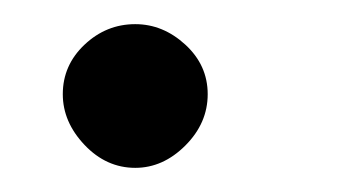

<svg xmlns="http://www.w3.org/2000/svg" viewBox="-20 -127 293 159"><path d="M92 12Q68 12 50 -7Q32 -26 32 -49Q32 -73 50 -90Q68 -107 92 -107Q115 -107 133.5 -90Q152 -73 152 -49Q152 -25 133.5 -6.5Q115 12 92 12Z"/></svg>

Font: Edu NSW ACT Foundation SemiBold
Style: Regular
Weight: 600
Version: Version 1.003